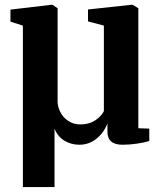

<svg xmlns="http://www.w3.org/2000/svg" viewBox="-20 -578 657 780"><path d="M73 182V-474L22.5 -490V-539L188 -558.5H193.5L214 -544.5V-166.5Q214 -144.5 225 -122.8Q236 -101 257.2 -86.8Q278.5 -72.5 307 -72.5Q342 -72.5 366.8 -89Q391.5 -105.5 402 -126.5V-474L337.5 -491V-539.5L513 -558.5H519L542 -544.5V-57L586.5 -55.5V-5Q566.5 1 537 5.5Q507.5 10 477.5 10Q416.5 10 416.5 -42.5V-76.5Q402 -38.5 371.5 -14.2Q341 10 302.5 10Q268.5 10 241.2 -6.8Q214 -23.5 201.5 -55.5V182Z"/></svg>

Font: Merriweather Text
Style: Bold
Weight: 700
Designer: Eben Sorkin
Foundry: Eben Sorkin
Version: Version 2.100